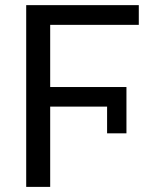

<svg xmlns="http://www.w3.org/2000/svg" viewBox="-20 -731 593 751"><path d="M474.6 -209.5H398.9V-314H176.3V0H82.5V-710.9H522.9V-633.8H176.3V-390.6H474.6Z"/></svg>

Font: Roboto
Style: Regular
Weight: 400
Designer: Google
Version: Version 2.001047; 2015